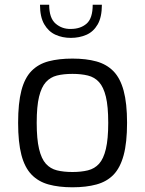

<svg xmlns="http://www.w3.org/2000/svg" viewBox="-20 -790 617 816"><path d="M288 6Q230 6 186.5 -6Q143 -18 114 -48Q85 -78 71 -131.5Q57 -185 57 -268Q57 -352 71 -405.5Q85 -459 114 -488.5Q143 -518 186.5 -529.5Q230 -541 288 -541Q346 -541 389.5 -529Q433 -517 462 -487.5Q491 -458 505.5 -404.5Q520 -351 520 -268Q520 -184 505.5 -130.5Q491 -77 462.5 -47.5Q434 -18 390 -6Q346 6 288 6ZM288 -59Q325 -59 353.5 -66Q382 -73 401 -94Q420 -115 430 -157Q440 -199 440 -268Q440 -338 430 -379Q420 -420 401 -441Q382 -462 353.5 -469Q325 -476 288 -476Q250 -476 222 -469Q194 -462 175 -441Q156 -420 146 -379Q136 -338 136 -268Q136 -199 146 -157Q156 -115 175 -94Q194 -73 222 -66Q250 -59 288 -59ZM281 -629Q245 -629 215.5 -642.5Q186 -656 168 -687Q150 -718 150 -770H189Q189 -713 216.5 -689.5Q244 -666 281 -667Q322 -667 348 -689.5Q374 -712 374 -770H413Q413 -717 395 -686Q377 -655 347 -642Q317 -629 281 -629Z"/></svg>

Font: Exo Thin
Style: Regular
Weight: 400
Version: Version 2.000